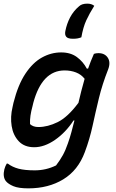

<svg xmlns="http://www.w3.org/2000/svg" viewBox="-20 -833 640 1055"><path d="M381 -620Q353 -620 344 -631Q335 -642 339 -662Q347 -703 365.5 -738Q384 -773 415 -799Q430 -813 460 -813Q483 -813 498 -801Q471 -758 454 -721Q437 -684 427 -628Q417 -624 406.5 -622Q396 -620 381 -620ZM316 -545Q368 -545 402.5 -519.5Q437 -494 457 -456H464Q471 -476 479 -496.5Q487 -517 496 -537Q501 -539 507.5 -540Q514 -541 521 -541Q556 -541 572.5 -515.5Q589 -490 574 -451Q542 -370 523.5 -293.5Q505 -217 489 -143Q473 -69 446 3Q409 103 327.5 152.5Q246 202 136 202Q82 202 53.5 190Q25 178 12 162Q-6 138 4 97Q9 79 17 66H23Q48 85 82 94Q116 103 171 103Q233 103 288 76Q310 47 325 20Q340 -7 353 -45Q364 -76 372.5 -107.5Q381 -139 389 -171H384Q341 -105 282.5 -64.5Q224 -24 168 -24Q114 -24 83 -57Q52 -90 44 -140.5Q36 -191 49 -245L54 -268Q79 -367 119.5 -428Q160 -489 210.5 -517Q261 -545 316 -545ZM145 -151Q162 -135 191 -135Q242 -135 297 -162Q352 -189 411 -268Q418 -299 426.5 -332Q435 -365 445 -400Q426 -424 397.5 -435Q369 -446 335 -446Q211 -446 163 -268L159 -251Q151 -222 147.5 -198Q144 -174 145 -151Z"/></svg>

Font: Recursive Mn Csl St Med
Style: Italic
Weight: 500
Italic angle: -15°
Monospace: yes
Version: Version 1.079;hotconv 1.0.112;makeotfexe 2.5.65598; ttfautoh